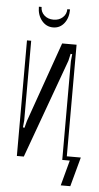

<svg xmlns="http://www.w3.org/2000/svg" viewBox="-54 -678 422 821"><g transform="rotate(5 157.0 -267.5)"><path d="M201.2 -644H212.9Q212.9 -607.4 194.6 -584.2Q176.3 -561 147 -561Q117.7 -561 98.4 -584.7Q79.1 -608.4 79.1 -644H90.8Q90.8 -622.6 106.4 -608.4Q122.1 -594.2 146 -594.2Q169.9 -594.2 185.5 -608.4Q201.2 -622.6 201.2 -644ZM191.9 -496.1H253.9V-17.1H314L279.8 108.9H238.8L268.1 0H235.8V-423.8L238.8 -454.1L231.9 -455.1L225.1 -424.8L70.8 0H41V-496.1H59.1V-153.8L56.2 -124L63 -123L70.8 -152.8Z"/></g></svg>

Font: Moniqa Narrow Heading
Style: Regular
Weight: 400
Width: 4
Designer: Rajesh Rajput
Foundry: Rajesh Rajput
Version: Version 1.000